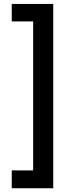

<svg xmlns="http://www.w3.org/2000/svg" viewBox="-20 -832 373 998"><path d="M41 146.5V53.7H152.3V-720.7H41V-811.5H256.8V146.5Z"/></svg>

Font: Reddit Sans Vanilla
Style: Bold
Weight: 700
Designer: Stephen Hutchings
Foundry: Reddit
Version: Version 1.013